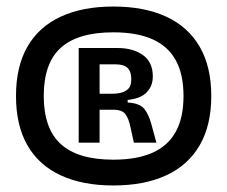

<svg xmlns="http://www.w3.org/2000/svg" viewBox="-20 -725 696 588"><path d="M327 -157Q233 -157 166 -188Q99 -219 64 -280Q29 -341 29 -431Q29 -521 64 -582Q99 -643 166 -674Q233 -705 327 -705Q422 -705 489 -674Q556 -643 591.5 -582Q627 -521 627 -431Q627 -341 591.5 -280Q556 -219 489 -188Q422 -157 327 -157ZM327 -236Q399 -236 446.5 -257Q494 -278 518 -321Q542 -364 542 -431Q542 -498 518 -541Q494 -584 446.5 -605Q399 -626 327 -626Q219 -626 166.5 -579Q114 -532 114 -431Q114 -331 166.5 -283.5Q219 -236 327 -236ZM221 -288V-578H340Q387 -578 417.5 -556.5Q448 -535 448 -491Q448 -462 429.5 -442.5Q411 -423 371 -419V-411Q408 -409 422 -391.5Q436 -374 444 -343L459 -288H390L379 -338Q374 -362 364 -375.5Q354 -389 326 -389H285V-288ZM285 -438H324Q341 -438 354 -442Q367 -446 374.5 -455Q382 -464 382 -481Q382 -501 375.5 -511Q369 -521 358 -524.5Q347 -528 335 -528H285Z"/></svg>

Font: Bricolage Grotesque 96pt ExtraBold Medium
Style: Regular
Weight: 500
Version: Version 1.001;gftools[0.9.33.dev8+g029e19f]